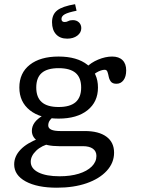

<svg xmlns="http://www.w3.org/2000/svg" viewBox="-20 -694 666 907"><path d="M248.7 192.7Q155.9 192.7 101.4 163.1Q47 133.4 47 82.7Q47 44.4 77 12.9Q107 -18.6 166.2 -40.8L221.3 -17.2Q176.4 -6.9 150.8 18Q125.2 42.9 125.2 70Q125.2 102.4 161.8 120.6Q198.3 138.7 261.5 138.7Q312.8 138.7 352 126.7Q391.3 114.6 413.4 92.6Q435.5 70.6 435.5 42.7Q435.5 20.4 418.7 8.4Q401.9 -3.5 371.3 -3.5H258.5Q199.9 -3.5 165.2 -23.1Q130.5 -42.8 130.5 -75.8Q130.5 -96.7 143.2 -114.7Q155.9 -132.6 182.3 -147.9L230.7 -140.7Q219.3 -132.5 213.6 -122.8Q207.9 -113.1 207.9 -101.2Q207.9 -88.1 222.2 -81.5Q236.6 -75 264.2 -75H380.4Q446.5 -75 482.7 -48.4Q518.9 -21.9 518.9 27.2Q518.9 75.2 484.3 112.9Q449.7 150.6 388.9 171.7Q328.1 192.7 248.7 192.7ZM256.8 -133.7Q170.6 -133.7 121 -173.2Q71.4 -212.7 71.4 -280.6Q71.4 -349.3 120.9 -388.1Q170.5 -426.9 256.8 -426.9Q343.8 -426.9 393.3 -387.8Q442.8 -348.7 442.8 -280.6Q442.8 -212.6 393.3 -173.2Q343.8 -133.7 256.8 -133.7ZM257 -188.5Q310.5 -188.5 337 -211.2Q363.4 -234 363.4 -280.6Q363.4 -327.3 337 -349.7Q310.5 -372 257 -372Q203.6 -372 177.5 -349.7Q151.3 -327.3 151.3 -280.6Q151.3 -234 177.5 -211.3Q203.6 -188.5 257 -188.5ZM530.3 -298.3Q511.7 -298.3 504 -308.3Q496.3 -318.2 493.7 -331.3Q491.1 -344.5 487.7 -354.4Q484.3 -364.4 474.4 -364.4Q467.1 -364.4 456.8 -361.1Q446.4 -357.8 435.7 -351.3Q425 -344.8 414.6 -335L386.9 -374.6Q409 -398 443.5 -412.4Q478.1 -426.9 509.6 -426.9Q541.5 -426.9 558.8 -409.9Q576.1 -393 576.1 -361.6Q576.1 -332.1 563.4 -315.2Q550.7 -298.3 530.3 -298.3ZM334.7 -674.2 341.7 -643.3Q302.4 -635.6 286.4 -626.8Q270.4 -618 270.4 -604.4Q270.4 -590 285.7 -590Q294.5 -590 302.8 -594.5Q311.1 -598.9 324.3 -598.9Q341.7 -598.9 352.9 -588.3Q364 -577.6 364 -561.1Q364 -539.9 345.2 -525.6Q326.3 -511.4 297.4 -511.4Q263.7 -511.4 244.8 -532Q225.8 -552.7 225.8 -589Q225.8 -625.7 250.2 -644.9Q274.6 -664.2 334.7 -674.2Z"/></svg>

Font: Playfair 5pt SemiExpanded Light
Style: Regular
Weight: 300
Width: 6
Designer: Claus Eggers Sørensen
Foundry: Claus Eggers Sørensen
Version: Version 2.203